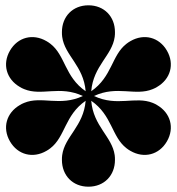

<svg xmlns="http://www.w3.org/2000/svg" viewBox="-20 -780 666 724"><path d="M413.5 -177C413.5 -183 413.5 -188 412.5 -195C402.5 -265.5 332 -303.5 324 -400C403.5 -345 400.5 -264.5 457 -221C462.5 -216.5 467 -214 472 -211C523 -181.5 580 -196 609.5 -247C639 -298 623 -354.5 572 -384C567 -387 562.5 -389.5 556 -392C489.5 -418.5 422 -376.5 334.5 -418C422 -459 490 -416.5 556 -444C562.5 -446.5 567 -449 572 -452C623 -481.5 639 -538 609.5 -589C580 -640 523 -654.5 472 -625C467 -622 462.5 -619.5 457 -615C400.5 -571.5 403.5 -491 324 -436C332 -532.5 403 -570.5 412.5 -641C413.5 -648 413.5 -653 413.5 -659C413.5 -718 372.5 -760 313.5 -760C254.5 -760 213.5 -718 213.5 -659C213.5 -653 213.5 -648 214.5 -641C224 -570.5 295 -532.5 303 -436C223.5 -491 226.5 -571.5 170 -615C164.5 -619.5 160 -622 155 -625C104 -654.5 47 -640 17.5 -589C-12 -538 4 -481.5 55 -452C60 -449 64.5 -446.5 71 -444C137 -416.5 205 -459 292.5 -418C205 -377 137 -419.5 71 -392C64.5 -389.5 60 -387 55 -384C4 -354.5 -12 -298 17.5 -247C47 -196 104 -181.5 155 -211C160 -214 164.5 -216.5 170 -221C226.5 -264.5 223.5 -345 303 -400C295 -303.5 224 -265.5 214.5 -195C213.5 -188 213.5 -183 213.5 -177C213.5 -118 254.5 -76 313.5 -76C372.5 -76 413.5 -118 413.5 -177Z"/></svg>

Font: Bodoni* 11pt Fatface
Style: Regular
Weight: 900
Version: Version 2.3